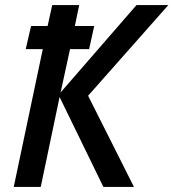

<svg xmlns="http://www.w3.org/2000/svg" viewBox="-20 -734 681 754"><path d="M34 0 148 -541H81L102 -632H167L185 -714H291L274 -632H350L330 -541H255L218 -371L516 -714H641L326 -358L506 0H386L214 -353L140 0Z"/></svg>

Font: Noto Sans Display Medium
Style: Italic
Weight: 500
Italic angle: -12°
Designer: Monotype Design Team
Foundry: Monotype Imaging Inc.
Version: Version 2.003